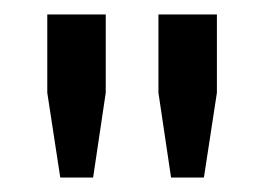

<svg xmlns="http://www.w3.org/2000/svg" viewBox="-20 -820 366 266"><path d="M63.5 -574 45.5 -691.5V-800H126.5V-691.5L109 -574ZM217 -574 199.5 -691.5V-800H280.5V-691.5L262.5 -574Z"/></svg>

Font: Big Shoulders Text Thin Medium
Style: Regular
Weight: 500
Version: Version 2.002